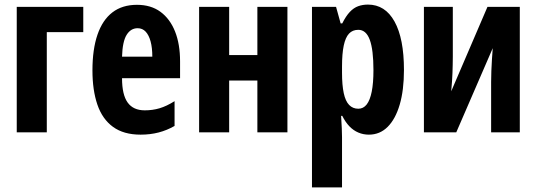

<svg xmlns="http://www.w3.org/2000/svg" viewBox="-20 -577 2340 837"><path d="M343 -547V-437H184V0H53V-547Z M577 -556Q638 -556 679.5 -525.5Q721 -495 743 -440Q765 -385 765 -309V-236H512Q512 -164 536.5 -130Q561 -96 611 -96Q645 -96 675.5 -105Q706 -114 741 -136V-28Q708 -9 671.5 0.5Q635 10 593 10Q519 10 472.5 -24Q426 -58 404.5 -121Q383 -184 383 -270Q383 -362 405 -426Q427 -490 470 -523Q513 -556 577 -556ZM580 -454Q550 -454 532 -425Q514 -396 512 -330H644Q644 -369 636.5 -396.5Q629 -424 615 -439Q601 -454 580 -454Z M979 -547V-337H1102V-547H1233V0H1102V-226H979V0H848V-547Z M1584 -557Q1659 -557 1700 -483Q1741 -409 1741 -272Q1741 -184 1722.5 -121Q1704 -58 1670 -24Q1636 10 1588 10Q1564 10 1542.5 1Q1521 -8 1503.5 -26Q1486 -44 1472 -72H1467Q1469 -41 1470 -17.5Q1471 6 1471 21V240H1340V-547H1445L1465 -475H1472Q1488 -507 1505 -525Q1522 -543 1541.5 -550Q1561 -557 1584 -557ZM1542 -447Q1517 -447 1501.5 -430.5Q1486 -414 1478.5 -378.5Q1471 -343 1471 -287V-260Q1471 -206 1478.5 -171Q1486 -136 1502 -119.5Q1518 -103 1542 -103Q1564 -103 1578.5 -121.5Q1593 -140 1600.5 -177.5Q1608 -215 1608 -271Q1608 -360 1592 -403.5Q1576 -447 1542 -447Z M1954 -330Q1954 -312 1953.5 -294.5Q1953 -277 1952.5 -259.5Q1952 -242 1950.5 -222Q1949 -202 1947 -179L2105 -547H2246V0H2121V-220Q2121 -244 2122 -268Q2123 -292 2124.5 -317Q2126 -342 2128 -367L1969 0H1828V-547H1954Z"/></svg>

Font: Noto Sans Display ExtraCondensed
Style: Bold
Weight: 700
Width: 2
Designer: Monotype Design Team
Foundry: Monotype Imaging Inc.
Version: Version 2.003